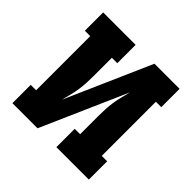

<svg xmlns="http://www.w3.org/2000/svg" viewBox="-139 -649 778 778"><g transform="rotate(45 250.0 -260.0)"><path d="M31 0V-105H62V-415H31V-520H217V-415H186V-312Q186 -292 185 -271.5Q184 -251 181 -231Q178 -211 173 -191.5Q168 -172 163 -152L325 -520H469V-415H438V-105H469V0H283V-105H314V-208Q314 -228 315 -248.5Q316 -269 319 -289Q322 -309 327 -328.5Q332 -348 337 -368L175 0Z"/></g></svg>

Font: Iosevka Curly Slab Extrabold
Style: Regular
Weight: 800
Monospace: yes
Designer: Belleve Invis
Foundry: Belleve Invis
Version: Version 22.1.2; ttfautohint (v1.8.4)